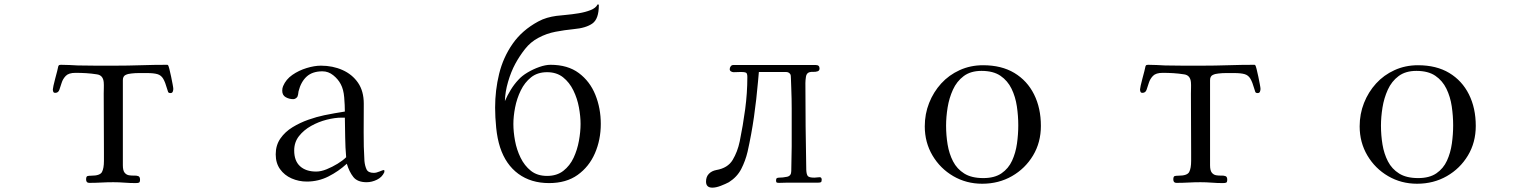

<svg xmlns="http://www.w3.org/2000/svg" viewBox="-20 -840 7040 883"><path d="M777 -431Q777 -425 774.5 -418.5Q772 -412 764 -412Q755 -412 753 -417.5Q751 -423 749 -430Q740 -462 730.5 -478Q721 -494 704 -499Q687 -504 655 -504Q637 -504 619 -504Q601 -504 584 -502Q569 -501 557 -495Q545 -489 545 -471V-80Q545 -56 553 -46Q561 -36 573 -34Q585 -32 596.5 -32.5Q608 -33 616 -30Q624 -27 624 -14Q624 -2 619 0Q614 2 603 2Q578 2 552.5 0Q527 -2 501 -2Q473 -2 445.5 -0.5Q418 1 390 1Q376 1 376 -15Q376 -29 383 -30.5Q390 -32 400 -32Q440 -32 449 -49Q458 -66 458 -100V-139Q458 -207 457.5 -274.5Q457 -342 457 -409Q457 -423 457.5 -436Q458 -449 457 -462Q454 -494 426 -498Q401 -502 376.5 -503.5Q352 -505 327 -505Q296 -505 282.5 -491Q269 -477 263.5 -459Q258 -441 253 -427Q248 -413 234 -413Q227 -413 225 -418Q223 -423 223 -429Q223 -432 226 -446.5Q229 -461 234 -479Q239 -497 243 -513Q247 -529 248 -535Q250 -540 252.5 -541Q255 -542 260 -542Q280 -542 299.5 -541Q319 -540 338 -539Q380 -538 422.5 -538Q465 -538 507 -538Q568 -538 628 -540Q688 -542 749 -542Q751 -542 753 -540Q755 -538 759 -522.5Q763 -507 767 -487.5Q771 -468 774 -452Q777 -436 777 -431Z M1572 -117Q1568 -162 1567.5 -207.5Q1567 -253 1566 -299H1551Q1520 -299 1482.5 -289.5Q1445 -280 1411 -261Q1377 -242 1355 -214Q1333 -186 1333 -148Q1333 -100 1360 -75.5Q1387 -51 1434 -51Q1456 -51 1482 -61.5Q1508 -72 1532.5 -87Q1557 -102 1572 -117ZM1748 -53Q1748 -49 1747 -47Q1737 -25 1713.5 -13.5Q1690 -2 1666 -2Q1624 -2 1605 -26Q1586 -50 1575 -87Q1537 -52 1490.5 -28.5Q1444 -5 1391 -5Q1354 -5 1321 -19.5Q1288 -34 1268 -62Q1248 -90 1248 -130Q1248 -172 1269.5 -203Q1291 -234 1325.5 -255Q1360 -276 1398.5 -289.5Q1437 -303 1471 -310Q1494 -315 1518 -319Q1542 -323 1566 -327Q1566 -355 1563 -392Q1560 -429 1547 -453Q1535 -476 1512.5 -494Q1490 -512 1463 -512Q1417 -512 1390.5 -488Q1364 -464 1353 -420Q1352 -415 1351.5 -409.5Q1351 -404 1349 -399Q1348 -393 1341.5 -388.5Q1335 -384 1329 -384Q1310 -384 1294 -393Q1278 -402 1278 -423Q1278 -435 1282 -444Q1295 -475 1324.5 -495.5Q1354 -516 1390 -527Q1426 -538 1456 -538Q1510 -538 1555 -518Q1600 -498 1626.5 -459.5Q1653 -421 1653 -363Q1653 -298 1652.5 -232Q1652 -166 1656 -100Q1658 -78 1665.5 -61.5Q1673 -45 1699 -45Q1711 -45 1726 -51.5Q1741 -58 1745 -58Q1748 -58 1748 -53Z M2650 -270Q2650 -305 2642.5 -346Q2635 -387 2617 -424Q2599 -461 2569.5 -484.5Q2540 -508 2496 -508Q2452 -508 2422.5 -484.5Q2393 -461 2375 -424Q2357 -387 2349 -346Q2341 -305 2341 -270Q2341 -234 2348.5 -193Q2356 -152 2374 -115Q2392 -78 2421.5 -54.5Q2451 -31 2496 -31Q2541 -31 2571 -54.5Q2601 -78 2618 -114.5Q2635 -151 2642.5 -192.5Q2650 -234 2650 -270ZM2743 -270Q2743 -197 2716 -135Q2689 -73 2636.5 -35.5Q2584 2 2505 2Q2422 2 2364 -40.5Q2306 -83 2280 -162Q2267 -202 2262 -252Q2257 -302 2257 -345Q2257 -425 2275.5 -500.5Q2294 -576 2337.5 -638.5Q2381 -701 2455 -741Q2475 -752 2496 -758Q2517 -764 2539 -767Q2555 -769 2583 -771.5Q2611 -774 2641.5 -779Q2672 -784 2696 -793.5Q2720 -803 2728 -819L2730 -820Q2734 -820 2734 -816Q2734 -753 2704.5 -732Q2675 -711 2618 -706Q2577 -702 2535 -694Q2493 -686 2456 -666Q2420 -647 2394.5 -614.5Q2369 -582 2350 -547Q2330 -510 2316.5 -463.5Q2303 -417 2302 -375Q2313 -401 2329 -427Q2345 -453 2364 -473Q2380 -491 2406 -506.5Q2432 -522 2460.5 -532Q2489 -542 2512 -542Q2591 -542 2642 -504Q2693 -466 2718 -404Q2743 -342 2743 -270Z M3759 -14Q3759 -4 3755 -2Q3751 0 3743 0H3602Q3592 0 3582.5 0.5Q3573 1 3563 1Q3556 1 3552.5 -0.5Q3549 -2 3549 -10Q3549 -18 3552.5 -20.5Q3556 -23 3563 -23Q3580 -23 3599.5 -27Q3619 -31 3619 -53Q3619 -82 3620 -110.5Q3621 -139 3621 -167V-315Q3621 -321 3621 -340.5Q3621 -360 3620.5 -385.5Q3620 -411 3619 -435.5Q3618 -460 3617.5 -477Q3617 -494 3616 -496Q3610 -509 3594 -509H3470Q3469 -498 3468 -486.5Q3467 -475 3466 -464Q3459 -383 3447.5 -302.5Q3436 -222 3418 -142Q3408 -100 3389 -63Q3370 -26 3332 -2Q3317 6 3295 14.5Q3273 23 3256 23Q3227 23 3227 -5Q3227 -27 3240 -40.5Q3253 -54 3274 -58Q3327 -67 3349.5 -104.5Q3372 -142 3382 -190Q3397 -263 3407 -337.5Q3417 -412 3417 -486Q3417 -503 3410.5 -506Q3404 -509 3389 -509Q3381 -509 3372 -508.5Q3363 -508 3354 -508Q3348 -508 3342 -511.5Q3336 -515 3336 -522Q3336 -529 3340.5 -535Q3345 -541 3352 -541H3732Q3749 -541 3749 -525Q3749 -515 3740 -512Q3731 -509 3720.5 -509.5Q3710 -510 3703 -508Q3689 -504 3686.5 -487Q3684 -470 3684 -458Q3684 -358 3685 -258.5Q3686 -159 3688 -59Q3689 -37 3695.5 -30Q3702 -23 3725 -23Q3731 -23 3737.5 -24Q3744 -25 3750 -25Q3755 -25 3757 -21.5Q3759 -18 3759 -14Z M4663 -264Q4663 -307 4656.5 -351Q4650 -395 4632 -432Q4614 -469 4581 -491.5Q4548 -514 4494 -514Q4444 -514 4412 -490Q4380 -466 4362.5 -427.5Q4345 -389 4338 -345.5Q4331 -302 4331 -262Q4331 -218 4338 -175.5Q4345 -133 4363 -98Q4381 -63 4414.5 -42Q4448 -21 4502 -21Q4554 -21 4586 -43Q4618 -65 4634.5 -101Q4651 -137 4657 -179.5Q4663 -222 4663 -264ZM4767 -261Q4767 -185 4731 -125Q4695 -65 4634 -30Q4573 5 4497 5Q4424 5 4364 -30Q4304 -65 4268.5 -125Q4233 -185 4233 -259Q4233 -316 4253 -366.5Q4273 -417 4308.5 -456Q4344 -495 4393.5 -517.5Q4443 -540 4501 -540Q4586 -540 4645 -504.5Q4704 -469 4735.5 -406Q4767 -343 4767 -261Z M5777 -431Q5777 -425 5774.5 -418.5Q5772 -412 5764 -412Q5755 -412 5753 -417.5Q5751 -423 5749 -430Q5740 -462 5730.5 -478Q5721 -494 5704 -499Q5687 -504 5655 -504Q5637 -504 5619 -504Q5601 -504 5584 -502Q5569 -501 5557 -495Q5545 -489 5545 -471V-80Q5545 -56 5553 -46Q5561 -36 5573 -34Q5585 -32 5596.5 -32.5Q5608 -33 5616 -30Q5624 -27 5624 -14Q5624 -2 5619 0Q5614 2 5603 2Q5578 2 5552.5 0Q5527 -2 5501 -2Q5473 -2 5445.5 -0.5Q5418 1 5390 1Q5376 1 5376 -15Q5376 -29 5383 -30.5Q5390 -32 5400 -32Q5440 -32 5449 -49Q5458 -66 5458 -100V-139Q5458 -207 5457.5 -274.5Q5457 -342 5457 -409Q5457 -423 5457.5 -436Q5458 -449 5457 -462Q5454 -494 5426 -498Q5401 -502 5376.5 -503.5Q5352 -505 5327 -505Q5296 -505 5282.5 -491Q5269 -477 5263.5 -459Q5258 -441 5253 -427Q5248 -413 5234 -413Q5227 -413 5225 -418Q5223 -423 5223 -429Q5223 -432 5226 -446.5Q5229 -461 5234 -479Q5239 -497 5243 -513Q5247 -529 5248 -535Q5250 -540 5252.5 -541Q5255 -542 5260 -542Q5280 -542 5299.5 -541Q5319 -540 5338 -539Q5380 -538 5422.5 -538Q5465 -538 5507 -538Q5568 -538 5628 -540Q5688 -542 5749 -542Q5751 -542 5753 -540Q5755 -538 5759 -522.5Q5763 -507 5767 -487.5Q5771 -468 5774 -452Q5777 -436 5777 -431Z M6663 -264Q6663 -307 6656.5 -351Q6650 -395 6632 -432Q6614 -469 6581 -491.5Q6548 -514 6494 -514Q6444 -514 6412 -490Q6380 -466 6362.5 -427.5Q6345 -389 6338 -345.5Q6331 -302 6331 -262Q6331 -218 6338 -175.5Q6345 -133 6363 -98Q6381 -63 6414.5 -42Q6448 -21 6502 -21Q6554 -21 6586 -43Q6618 -65 6634.5 -101Q6651 -137 6657 -179.5Q6663 -222 6663 -264ZM6767 -261Q6767 -185 6731 -125Q6695 -65 6634 -30Q6573 5 6497 5Q6424 5 6364 -30Q6304 -65 6268.5 -125Q6233 -185 6233 -259Q6233 -316 6253 -366.5Q6273 -417 6308.5 -456Q6344 -495 6393.5 -517.5Q6443 -540 6501 -540Q6586 -540 6645 -504.5Q6704 -469 6735.5 -406Q6767 -343 6767 -261Z"/></svg>

Font: Kaisei HarunoUmi
Style: Regular
Weight: 400
Designer: Font-Kai, 金井和夫
Foundry: KAZUO KANAI
Version: Version 5.003